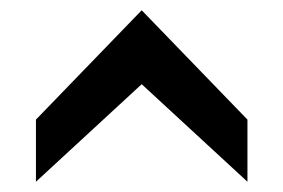

<svg xmlns="http://www.w3.org/2000/svg" viewBox="-20 -779 552 374"><path d="M50 -546 256 -759 462 -546V-425L256 -615L50 -425Z"/></svg>

Font: Cabin SemiBold
Style: Regular
Weight: 600
Designer: Pablo Impallari
Foundry: Pablo Impallari. http://www.impallari.com Igino Marini. http://www.ikern.com
Version: Version 2.001